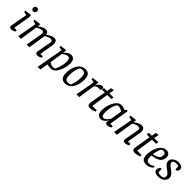

<svg xmlns="http://www.w3.org/2000/svg" viewBox="357 -2292 4050 4050"><g transform="rotate(45 2381.5 -267.0)"><path d="M125 4Q94 4 80.5 -8Q67 -20 67 -47Q67 -51 68 -58Q69 -65 70 -71L136 -434L57 -451V-488L207 -507V-432L145 -66H219V-27Q217 -25 203 -17.5Q189 -10 169 -3Q149 4 125 4ZM179 -591Q156 -591 142 -606.5Q128 -622 128 -643Q128 -659 134.5 -674Q141 -689 154.5 -699Q168 -709 188 -709Q210 -709 225 -694.5Q240 -680 240 -655Q240 -632 225 -611.5Q210 -591 179 -591Z M906 4Q884 4 870.5 -1Q857 -6 851 -17.5Q845 -29 845 -47Q845 -53 845 -58.5Q845 -64 847 -69L898 -353Q900 -361 901.5 -374Q903 -387 903 -399Q903 -421 893 -433Q883 -445 858 -445Q832 -445 804.5 -436Q777 -427 755 -415.5Q733 -404 722 -397Q720 -387 719.5 -379.5Q719 -372 717 -361L661 0H581L641 -344Q644 -361 645 -376Q646 -391 646 -402Q646 -418 638 -431.5Q630 -445 603 -445Q584 -445 560.5 -438.5Q537 -432 513.5 -421Q490 -410 470 -396L410 0H329L407 -434L329 -451V-488L479 -507V-439Q522 -475 564 -494Q606 -513 640 -513Q686 -513 704 -489Q722 -465 723 -435Q729 -440 746.5 -452.5Q764 -465 788 -479Q812 -493 839.5 -503Q867 -513 892 -513Q942 -513 961 -486.5Q980 -460 980 -422Q980 -408 978.5 -393.5Q977 -379 975 -366Q973 -353 971 -342L924 -66H998L997 -27Q994 -25 980 -17Q966 -9 946.5 -2.5Q927 4 906 4Z M1076 175 1186 -434 1107 -450V-487L1252 -506V-448Q1252 -439 1248.5 -431Q1245 -423 1240 -418L1242 -415Q1244 -419 1258 -434.5Q1272 -450 1293.5 -467.5Q1315 -485 1341.5 -499Q1368 -513 1396 -513Q1458 -513 1486.5 -474.5Q1515 -436 1515 -363Q1515 -334 1507.5 -289Q1500 -244 1483 -194Q1466 -144 1440.5 -99.5Q1415 -55 1378.5 -27.5Q1342 0 1294 0Q1263 0 1233.5 -5.5Q1204 -11 1187 -16L1158 165ZM1309 -56Q1324 -56 1340.5 -60Q1357 -64 1361 -68Q1371 -80 1383 -109Q1395 -138 1407 -177Q1419 -216 1426.5 -259Q1434 -302 1434 -342Q1434 -392 1419.5 -418Q1405 -444 1368 -444Q1345 -444 1320.5 -433Q1296 -422 1276 -408Q1256 -394 1245 -385L1200 -96Q1213 -86 1242.5 -71Q1272 -56 1309 -56Z M1727 9Q1659 9 1624 -34.5Q1589 -78 1589 -158Q1589 -258 1618 -338.5Q1647 -419 1701.5 -466Q1756 -513 1831 -513Q1902 -513 1934.5 -468.5Q1967 -424 1967 -344Q1967 -269 1951.5 -204.5Q1936 -140 1905.5 -92Q1875 -44 1830 -17.5Q1785 9 1727 9ZM1765 -48Q1782 -48 1800.5 -50.5Q1819 -53 1830 -62Q1836 -68 1845 -90.5Q1854 -113 1863 -146.5Q1872 -180 1878.5 -221Q1885 -262 1885 -304Q1885 -363 1877 -395.5Q1869 -428 1849.5 -441.5Q1830 -455 1792 -455Q1775 -455 1756.5 -450Q1738 -445 1728 -436Q1720 -429 1706.5 -394Q1693 -359 1682.5 -307.5Q1672 -256 1672 -199Q1672 -138 1680 -105.5Q1688 -73 1708.5 -60.5Q1729 -48 1765 -48Z M2066 0 2143 -434 2064 -451V-488L2215 -507V-457Q2215 -448 2212 -434Q2209 -420 2205 -412H2209Q2218 -433 2236 -456.5Q2254 -480 2280 -496.5Q2306 -513 2334 -513Q2350 -513 2360 -504.5Q2370 -496 2370 -471Q2370 -454 2365 -442Q2360 -430 2355 -425H2313Q2280 -425 2258 -416.5Q2236 -408 2223.5 -396Q2211 -384 2204 -375L2147 0Z M2474 4Q2431 4 2414 -11.5Q2397 -27 2397 -61Q2397 -69 2399 -82.5Q2401 -96 2402 -106L2460 -451H2375L2383 -507H2471L2490 -609L2561 -620L2542 -507H2664L2656 -451H2533L2475 -66H2607V-27Q2604 -25 2583.5 -17.5Q2563 -10 2533.5 -3Q2504 4 2474 4Z M2796 9Q2732 9 2705 -34Q2678 -77 2678 -150Q2678 -179 2685.5 -224.5Q2693 -270 2710 -320Q2727 -370 2753.5 -413.5Q2780 -457 2817.5 -485Q2855 -513 2903 -513Q2928 -513 2952.5 -506.5Q2977 -500 2995 -492.5Q3013 -485 3018 -481L3042 -517H3080L3009 -66H3082V-27Q3080 -25 3065.5 -17.5Q3051 -10 3030.5 -3Q3010 4 2986 4Q2951 4 2940.5 -11Q2930 -26 2930 -46Q2930 -58 2934.5 -71.5Q2939 -85 2948 -104L2945 -106Q2930 -78 2906.5 -51.5Q2883 -25 2855 -8Q2827 9 2796 9ZM2822 -49Q2845 -49 2869 -66.5Q2893 -84 2913.5 -108.5Q2934 -133 2948 -154L2991 -411Q2967 -427 2934.5 -440.5Q2902 -454 2866 -454Q2852 -454 2845 -450.5Q2838 -447 2833 -441Q2813 -413 2796.5 -369.5Q2780 -326 2770.5 -275.5Q2761 -225 2761 -171Q2761 -112 2773 -80.5Q2785 -49 2822 -49Z M3519 4Q3498 4 3484.5 -1Q3471 -6 3465 -17.5Q3459 -29 3459 -47Q3459 -52 3459.5 -58Q3460 -64 3461 -69L3512 -353Q3514 -361 3515.5 -373.5Q3517 -386 3517 -399Q3517 -420 3507.5 -432.5Q3498 -445 3467 -445Q3439 -445 3411 -435Q3383 -425 3362.5 -413.5Q3342 -402 3333 -395L3271 0H3189L3268 -434L3189 -451V-488L3340 -507L3334 -438H3337Q3346 -445 3364 -457.5Q3382 -470 3405 -482.5Q3428 -495 3453.5 -504Q3479 -513 3502 -513Q3554 -513 3573.5 -486Q3593 -459 3593 -422Q3593 -408 3592 -393.5Q3591 -379 3589 -366.5Q3587 -354 3585 -343L3537 -66H3612V-27Q3610 -25 3596.5 -17.5Q3583 -10 3562.5 -3Q3542 4 3519 4Z M3810 4Q3767 4 3750 -11.5Q3733 -27 3733 -61Q3733 -69 3735 -82.5Q3737 -96 3738 -106L3796 -451H3711L3719 -507H3807L3826 -609L3897 -620L3878 -507H4000L3992 -451H3869L3811 -66H3943V-27Q3940 -25 3919.5 -17.5Q3899 -10 3869.5 -3Q3840 4 3810 4Z M4159 9Q4109 9 4076 -5Q4043 -19 4027 -53.5Q4011 -88 4011 -148Q4011 -191 4019.5 -241Q4028 -291 4045.5 -339Q4063 -387 4091 -426.5Q4119 -466 4156.5 -489.5Q4194 -513 4243 -513Q4281 -513 4304.5 -497.5Q4328 -482 4339 -459.5Q4350 -437 4350 -416Q4350 -358 4331.5 -321Q4313 -284 4278.5 -262Q4244 -240 4197 -227Q4150 -214 4094 -204V-190Q4094 -136 4102 -105.5Q4110 -75 4131 -62.5Q4152 -50 4188 -50Q4212 -50 4241.5 -63Q4271 -76 4296 -97L4315 -68Q4298 -46 4272 -28.5Q4246 -11 4217 -1Q4188 9 4159 9ZM4098 -246Q4159 -260 4194 -275.5Q4229 -291 4246 -309Q4263 -327 4268 -348.5Q4273 -370 4273 -395Q4273 -408 4269 -421Q4265 -434 4252 -443.5Q4239 -453 4211 -453Q4190 -453 4174.5 -449.5Q4159 -446 4154 -439Q4140 -415 4128.5 -381.5Q4117 -348 4109.5 -312.5Q4102 -277 4098 -246Z M4521 9Q4447 9 4412.5 -13.5Q4378 -36 4378 -82Q4378 -95 4386 -112.5Q4394 -130 4405 -144Q4416 -158 4422 -158H4447L4455 -60Q4467 -52 4488 -47.5Q4509 -43 4530 -43Q4585 -43 4607 -62.5Q4629 -82 4629 -126Q4629 -145 4615 -163Q4601 -181 4578.5 -199.5Q4556 -218 4530 -235Q4506 -253 4481.5 -273.5Q4457 -294 4442 -320.5Q4427 -347 4427 -380Q4427 -415 4451.5 -445Q4476 -475 4515.5 -494Q4555 -513 4600 -513Q4663 -513 4698 -489.5Q4733 -466 4733 -426Q4733 -403 4721 -383.5Q4709 -364 4689 -355H4664L4655 -448Q4645 -453 4628.5 -456Q4612 -459 4596 -459Q4544 -459 4521 -445Q4498 -431 4498 -399Q4498 -381 4511.5 -363Q4525 -345 4547.5 -327.5Q4570 -310 4594 -292Q4623 -271 4647.5 -248.5Q4672 -226 4687 -199.5Q4702 -173 4702 -140Q4702 -100 4677.5 -66Q4653 -32 4611.5 -11.5Q4570 9 4521 9Z"/></g></svg>

Font: Faustina
Style: Italic
Weight: 400
Italic angle: -8°
Designer: Alfonso Garcia
Foundry: http://www.omnibus-type.com
Version: Version 1.200